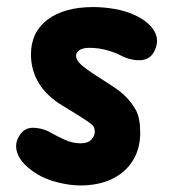

<svg xmlns="http://www.w3.org/2000/svg" viewBox="-20 -530 496 558"><path d="M213 9Q184 9 148.2 0.2Q112.5 -8.5 85.5 -25.5Q44 -52 32 -81Q20 -110 36 -135Q50.5 -160.5 80.2 -158.5Q110 -156.5 133.5 -141Q142.5 -136 166.2 -124.8Q190 -113.5 214 -113.5Q236 -113.5 245.8 -124.5Q255.5 -135.5 255.5 -146.5Q255.5 -155 253 -160.2Q250.5 -165.5 242 -172Q228 -182 207 -195.2Q186 -208.5 162.5 -222.5Q117 -249.5 93.5 -287.2Q70 -325 70 -372Q70 -437 118.5 -473.2Q167 -509.5 251.5 -509.5Q280.5 -509.5 313 -504Q345.5 -498.5 373 -485.5Q413 -466.5 428.8 -439Q444.5 -411.5 427.5 -379Q414.5 -355.5 386.2 -355Q358 -354.5 330.5 -369Q313.5 -378 289.2 -384.5Q265 -391 239.5 -391Q221.5 -391 211.2 -384.5Q201 -378 201 -368Q201 -355.5 215.2 -342.5Q229.5 -329.5 261.5 -309Q283 -295 306.5 -279.8Q330 -264.5 342 -252.5Q361.5 -234 374.5 -210.8Q387.5 -187.5 387.5 -143.5Q387.5 -98 366.2 -63.5Q345 -29 305.8 -10Q266.5 9 213 9Z"/></svg>

Font: Edu AU VIC WA NT Pre
Style: Bold
Weight: 700
Designer: Tina and Corey Anderson, Eben Sorkin, Mirko Velimirovic
Foundry: Google for Education
Version: Version 1.001